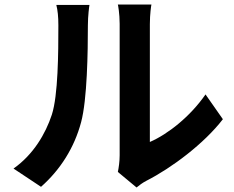

<svg xmlns="http://www.w3.org/2000/svg" viewBox="-20 -785 1040 852"><path d="M162 44C248 -32 310 -130 340 -243C367 -344 370 -555 370 -673C370 -714 376 -759 377 -763H230C236 -739 239 -712 239 -672C239 -551 238 -362 210 -276C182 -191 128 -99 40 -37ZM586 47C599 37 609 28 630 17C742 -40 886 -148 969 -256L892 -366C825 -269 726 -190 645 -155V-678C645 -723 651 -762 652 -765H503C504 -762 511 -724 511 -679V-96C511 -69 507 -41 503 -22Z"/></svg>

Font: Source Han Sans Old Style Bold
Style: Regular
Weight: 700
Designer: Ryoko NISHIZUKA (kana & ideographs); Paul D. Hunt (Latin, Greek & Cyrillic); Wenlong ZHANG (bopomofo); Sandoll Communica
Foundry: Adobe Systems Incorporated
Version: Version 1.004;PS 1.004;hotconv 1.0.81;makeotf.lib2.5.63406